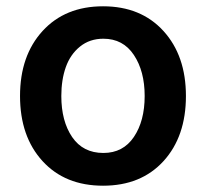

<svg xmlns="http://www.w3.org/2000/svg" viewBox="-20 -573 648 604"><path d="M43 -271Q43 -397.9 114 -475.6Q185.1 -553.2 304.2 -553.2Q423.3 -553.2 494.1 -475.6Q564.9 -397.9 564.9 -271Q564.9 -143.6 494.4 -66.2Q423.8 11.2 304.2 11.2Q184.6 11.2 113.8 -66.2Q43 -143.6 43 -271ZM305.2 -91.8Q367.2 -91.8 401.1 -142.1Q435.1 -192.4 435.1 -271Q435.1 -349.1 401.1 -400.1Q367.2 -451.2 305.2 -451.2Q262.2 -451.2 231.7 -426.5Q201.2 -401.9 187 -361.8Q172.9 -321.8 172.9 -271Q172.9 -191.9 207 -141.8Q241.2 -91.8 305.2 -91.8Z"/></svg>

Font: Telcell.Market SemBd
Style: Regular
Weight: 600
Designer: Rasmus Andersson, Sedrak Mkrtchyan
Version: Version 3.019;git-0a5106e0b